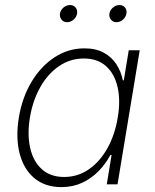

<svg xmlns="http://www.w3.org/2000/svg" viewBox="-20 -746 628 777"><path d="M228.5 11.2Q162.6 11.2 119.4 -24.7Q76.2 -60.5 59.6 -124.3Q43 -188 56.2 -270Q69.8 -352.1 107.9 -415.3Q146 -478.5 201.2 -514.4Q256.3 -550.3 321.8 -550.3Q368.2 -550.3 400.1 -532.7Q432.1 -515.1 451.2 -485.6Q470.2 -456.1 477.1 -420.9H481L501 -542.5H545.4L455.6 0H412.1L431.6 -119.1H426.8Q408.2 -83.5 379.2 -53.7Q350.1 -23.9 312.3 -6.3Q274.4 11.2 228.5 11.2ZM239.7 -29.8Q294.9 -29.8 339.8 -61Q384.8 -92.3 415 -146.7Q445.3 -201.2 456.5 -270.5Q468.3 -339.8 455.8 -393.8Q443.4 -447.8 408.9 -478.5Q374.5 -509.3 319.3 -509.3Q263.7 -509.3 218.3 -478Q172.9 -446.8 142.6 -392.6Q112.3 -338.4 101.1 -270.5Q89.8 -202.1 102.1 -147.5Q114.3 -92.8 149.2 -61.3Q184.1 -29.8 239.7 -29.8ZM451.7 -656.2Q437.5 -656.2 429 -666.5Q420.4 -676.8 422.9 -691.4Q425.3 -705.6 437.3 -715.6Q449.2 -725.6 463.4 -725.6Q477.5 -725.6 485.8 -715.6Q494.1 -705.6 491.7 -691.4Q489.3 -676.8 477.5 -666.5Q465.8 -656.2 451.7 -656.2ZM251.5 -656.2Q237.3 -656.2 229 -666.5Q220.7 -676.8 222.7 -691.4Q225.1 -705.6 237.1 -715.6Q249 -725.6 263.2 -725.6Q277.8 -725.6 285.9 -715.6Q293.9 -705.6 292 -691.4Q289.6 -676.8 277.8 -666.5Q266.1 -656.2 251.5 -656.2Z"/></svg>

Font: Inter 16pt ExtraLight
Style: Italic
Weight: 250
Italic angle: -9.3988°
Version: Version 4.001;git-66647c0bb